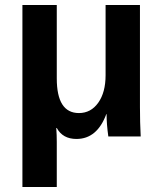

<svg xmlns="http://www.w3.org/2000/svg" viewBox="-20 -548 652 771"><path d="M545 0H415Q408 -49 408 -90H407Q370 10 287 10Q232 10 208 -34H206Q208 -6 208 22V203H70V-528H208V-233Q208 -94 297 -94Q345 -94 374.5 -135.5Q404 -177 404 -246V-528H542V-118Q542 -56 545 0Z"/></svg>

Font: Libra Sans
Style: Bold
Weight: 700
Foundry: Context Ltd
Version: Version 1.000